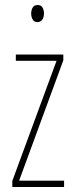

<svg xmlns="http://www.w3.org/2000/svg" viewBox="-20 -837 298 764"><path d="M235 -93H29V-117L205 -595H43V-620H232V-597L56 -118H235ZM130 -817Q144 -817 149.5 -806.5Q155 -796 155 -784Q155 -768 148 -758.5Q141 -749 129 -749Q116 -749 110 -759.5Q104 -770 104 -783Q104 -795 109.5 -806Q115 -817 130 -817Z"/></svg>

Font: Noto Sans Kannada UI ExtraCondensed Thin
Style: Regular
Weight: 100
Width: 2
Designer: Jelle Bosma - Monotype Design Team
Foundry: Monotype Imaging Inc.
Version: Version 2.005; ttfautohint (v1.8.4.7-5d5b)